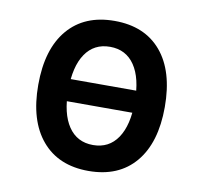

<svg xmlns="http://www.w3.org/2000/svg" viewBox="-65 -597 717 677"><g transform="rotate(10 293.0 -258.5)"><path d="M112.3 -219.2V-298.3H488.8V-219.2ZM293 9.8Q185.5 9.8 126 -60.5Q66.4 -130.9 66.4 -258.8Q66.4 -387.2 126 -457.3Q185.5 -527.3 293 -527.3Q400.9 -527.3 460.2 -457.3Q519.5 -387.2 519.5 -258.8Q519.5 -130.9 460.2 -60.5Q400.9 9.8 293 9.8ZM293 -83Q350.1 -83 381.1 -128.9Q412.1 -174.8 412.1 -258.8Q412.1 -343.3 381.1 -388.9Q350.1 -434.6 293 -434.6Q235.8 -434.6 204.8 -388.9Q173.8 -343.3 173.8 -258.8Q173.8 -174.8 204.8 -128.9Q235.8 -83 293 -83Z"/></g></svg>

Font: Cascadia Mono PL
Style: Regular
Weight: 400
Monospace: yes
Designer: Aaron Bell
Foundry: Saja Typeworks
Version: Version 2102.003